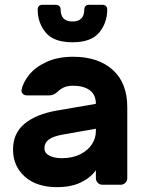

<svg xmlns="http://www.w3.org/2000/svg" viewBox="-20 -765 611 795"><path d="M446.5 -476C406.2 -512 351.7 -530 283 -530C240.3 -530 203.5 -522.8 172.5 -508.5C141.5 -494.2 117.5 -476.3 100.5 -455C83.5 -433.7 73 -412.7 69 -392C68.3 -386 70.2 -380.8 74.5 -376.5C78.8 -372.2 84.3 -370 91 -370H184C196 -370 207 -374.7 217 -384C226.3 -392.7 235.8 -399.2 245.5 -403.5C255.2 -407.8 267.7 -410 283 -410C311.7 -410 334.5 -403.8 351.5 -391.5C368.5 -379.2 377 -360.3 377 -335L214 -307C157.3 -297 113.2 -278.8 81.5 -252.5C49.8 -226.2 34 -190.7 34 -146C34 -100 50.3 -62.5 83 -33.5C115.7 -4.5 160 10 216 10C254 10 286.5 3.7 313.5 -9C340.5 -21.7 361.7 -38.7 377 -60V-27C377 -19.7 379.7 -13.3 385 -8C390.3 -2.7 396.7 0 404 0H480C487.3 0 493.7 -2.7 499 -8C504.3 -13.3 507 -19.7 507 -27V-321C507 -388.3 486.8 -440 446.5 -476ZM377 -232V-222C377 -202.7 371.5 -184.5 360.5 -167.5C349.5 -150.5 333.3 -136.7 312 -126C290.7 -115.3 265.3 -110 236 -110C215.3 -110 198.2 -113.5 184.5 -120.5C170.8 -127.5 164 -137.7 164 -151C164 -166.3 170.2 -178.5 182.5 -187.5C194.8 -196.5 214.3 -203.3 241 -208ZM141 -739.5C137.7 -735.8 136 -731.3 136 -726C136 -688.7 147.2 -656.7 169.5 -630C191.8 -603.3 228.7 -590 280 -590C331.3 -590 368.2 -603.3 390.5 -630C412.8 -656.7 424 -688.7 424 -726C424 -731.3 422.3 -735.8 419 -739.5C415.7 -743.2 411 -745 405 -745H348C342 -745 337.3 -743.2 334 -739.5C330.7 -735.8 329 -731.3 329 -726C329 -692.7 312.7 -676 280 -676C247.3 -676 231 -692.7 231 -726C231 -731.3 229.3 -735.8 226 -739.5C222.7 -743.2 218 -745 212 -745H155C149 -745 144.3 -743.2 141 -739.5Z"/></svg>

Font: Rubik
Style: Regular
Weight: 500
Designer: Hubert & Fischer
Foundry: Hubert & Fischer
Version: Version 1.100